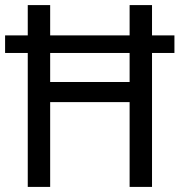

<svg xmlns="http://www.w3.org/2000/svg" viewBox="-21 -734 706 754"><path d="M88 0V-526H-1V-595H88V-714H176V-595H488V-714H576V-595H664V-526H576V0H488V-333H176V0ZM176 -412H488V-526H176Z"/></svg>

Font: Noto Sans Khmer SemiCondensed
Style: Regular
Weight: 400
Width: 4
Designer: Danh Hong and the Monotype Design Team
Foundry: Monotype Imaging Inc.
Version: Version 2.004; ttfautohint (v1.8.4.7-5d5b)